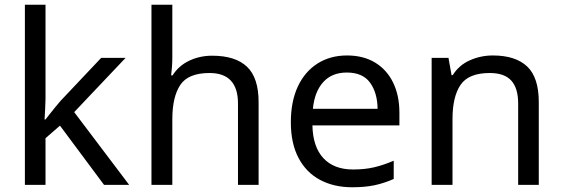

<svg xmlns="http://www.w3.org/2000/svg" viewBox="-20 -780 2374 810"><path d="M172 -363Q172 -347 170.5 -321Q169 -295 168 -276H172Q178 -284 190 -299Q202 -314 214.5 -329.5Q227 -345 236 -355L407 -536H510L293 -307L525 0H419L233 -250L172 -197V0H85V-760H172Z M707 -537Q707 -518 705.5 -498Q704 -478 702 -462H708Q734 -503 778.5 -524Q823 -545 875 -545Q973 -545 1022 -498.5Q1071 -452 1071 -349V0H984V-343Q984 -472 864 -472Q774 -472 740.5 -421.5Q707 -371 707 -277V0H619V-760H707Z M1444 -546Q1513 -546 1562.5 -516Q1612 -486 1638.5 -431.5Q1665 -377 1665 -304V-251H1298Q1300 -160 1344.5 -112.5Q1389 -65 1469 -65Q1520 -65 1559.5 -74.5Q1599 -84 1641 -102V-25Q1600 -7 1560 1.5Q1520 10 1465 10Q1389 10 1330.5 -21Q1272 -52 1239.5 -113.5Q1207 -175 1207 -264Q1207 -352 1236.5 -415Q1266 -478 1319.5 -512Q1373 -546 1444 -546ZM1443 -474Q1380 -474 1343.5 -433.5Q1307 -393 1300 -321H1573Q1572 -389 1541 -431.5Q1510 -474 1443 -474Z M2059 -546Q2155 -546 2204 -499.5Q2253 -453 2253 -349V0H2166V-343Q2166 -408 2137 -440Q2108 -472 2046 -472Q1957 -472 1923 -422Q1889 -372 1889 -278V0H1801V-536H1872L1885 -463H1890Q1916 -505 1962 -525.5Q2008 -546 2059 -546Z"/></svg>

Font: Noto Sans Adlam Unjoined
Style: Regular
Weight: 400
Designer: Mark Jamra, Neil Patel
Foundry: JamraPatel LLC
Version: Version 3.001